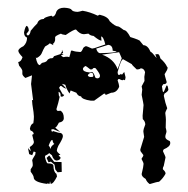

<svg xmlns="http://www.w3.org/2000/svg" viewBox="-20 -472 484 495"><path d="M145.5 -452.1Q162.1 -451.2 164.8 -446.5Q167.5 -441.9 179.7 -441.4Q182.6 -441.4 192.9 -444.3Q211.4 -441.4 231.9 -431.6L236.8 -434.1Q258.3 -429.2 262.7 -417.5Q276.9 -403.8 284.7 -403.8Q287.1 -403.8 299.3 -394.5Q306.6 -394.5 315.9 -376.5Q341.3 -368.7 341.3 -365.7Q345.2 -361.3 349.6 -355.5Q360.8 -355.5 368.2 -338.4Q371.1 -338.4 383.8 -322.3L380.4 -332Q383.3 -332 387.2 -332.5Q390.6 -332.5 393.6 -321.3Q406.7 -309.6 410.6 -299.8Q412.1 -299.8 412.1 -296.9Q412.1 -292.5 405.3 -282.2L404.3 -281.2Q404.3 -278.8 409.7 -260.7Q409.7 -254.9 400.9 -254.9L397.5 -249.5Q399.4 -234.4 400.9 -234.4Q402.8 -234.4 409.2 -251.5H410.6Q412.6 -251.5 414.1 -241.2Q414.1 -236.8 403.8 -230.5Q402.3 -226.1 402.3 -225.1Q406.2 -205.6 411.1 -192.9Q406.2 -183.1 406.2 -181.2V-179.7Q407.7 -168.5 407.7 -163.6Q407.2 -156.2 407.2 -143.1Q409.2 -135.3 409.2 -132.8Q409.2 -130.9 406.7 -123.5L406.2 -119.1Q406.2 -112.8 417.5 -108.4Q418.9 -106 418.9 -104V-103Q418.9 -93.8 401.9 -86.9Q401.9 -85.4 400.4 -84V-81.5Q406.7 -68.8 406.7 -65.9Q404.8 -58.1 401.9 -43Q400.4 -42.5 399.9 -38.1V-35.6Q406.7 -29.3 406.7 -25.4V-23.9Q400.4 -12.2 390.1 -3.4Q385.3 -3.4 366.7 2.4H365.7Q358.4 -2.9 355.5 -10.7Q345.2 -16.6 345.2 -23.4Q350.1 -43.5 350.1 -49.3Q350.1 -52.7 345.2 -61.5V-63.5Q349.6 -68.8 349.6 -72.3L342.8 -81.5Q341.8 -83 341.8 -85.4V-86.9Q348.6 -108.4 351.6 -119.1L349.6 -132.8Q349.6 -139.2 354.5 -150.9V-151.4Q354.5 -158.7 348.1 -165L347.7 -173.3V-173.8L350.1 -201.2Q350.1 -203.6 345.2 -227.5Q345.2 -229.5 346.7 -241.2Q345.2 -247.6 345.2 -249.5L352.5 -263.2Q352.1 -270 352.1 -273.9Q354 -284.7 354 -286.1Q351.1 -295.9 342.8 -295.9Q340.3 -293 332.5 -293Q319.8 -304.7 319.8 -306.6L297.4 -319.3Q292 -319.3 283.2 -286.1Q283.2 -281.2 285.6 -278.8Q290 -278.8 291.5 -281.7L294.4 -279.3L300.3 -286.6Q300.8 -283.2 303.7 -272.9Q303.2 -266.1 301.3 -265.1L299.3 -266.6L295.4 -265.1Q292 -265.6 288.1 -268.1H285.2L283.2 -265.1Q287.1 -253.4 287.1 -250V-248Q280.8 -232.9 266.6 -232.9L252.4 -227.1L251 -230.5H248L222.7 -212.4H214.4Q190.9 -215.8 189 -223.6Q181.6 -223.6 176.8 -232.9L162.1 -238.8L159.2 -231Q151.4 -242.2 148.4 -253.4L139.6 -255.9L150.9 -243.7Q146 -243.7 138.7 -250L135.7 -250.5L132.3 -245.6L141.6 -229L145.5 -227.5Q143.6 -222.7 138.7 -222.7L136.2 -223.6V-227.1Q136.2 -233.4 130.9 -235.4L131.8 -225.6L133.8 -222.2Q130.4 -206.1 125.5 -190.9Q126 -186.5 129.4 -186L136.2 -186.5Q144.5 -181.6 144.5 -167.5Q144.5 -158.2 131.8 -155.8Q125.5 -143.1 122.1 -143.1L135.3 -131.8L116.7 -139.2L111.8 -137.7L114.3 -131.3L116.2 -134.3L130.4 -129.9Q142.1 -129.9 142.1 -120.6Q142.1 -114.7 130.4 -96.2Q127 -88.9 126.5 -84Q126.5 -80.1 135.7 -73.2L130.9 -71.3L136.2 -65.9Q136.2 -59.6 126.5 -58.1Q118.2 -58.1 113.8 -71.8L106.4 -77.6Q106.4 -75.2 96.2 -70.3V-65.9Q100.1 -50.8 103 -50.8Q117.7 -50.8 117.7 -44.4Q118.2 -28.3 125.5 -23.9L127 -17.1Q117.7 2 110.8 2L108.9 -4.9L107.9 2L102.1 1L100.6 2Q66.9 -2.4 66.9 -14.6Q66.9 -19 59.1 -29.3V-35.6Q64.5 -42.5 64.5 -46.4Q64.5 -51.8 63 -58.6Q63 -61 70.8 -73.2L71.8 -79.6L66.9 -81.5L63 -71.8L55.2 -74.7L52.2 -90.3L59.6 -82L56.6 -92.8Q67.4 -99.6 67.4 -106L63 -124.5L66.9 -126.5Q66.9 -132.8 58.6 -135.7L57.1 -140.1Q59.1 -151.9 65.9 -154.3Q67.4 -163.6 67.4 -171.4Q67.4 -179.2 63.5 -202.6L62.5 -214.4L65.4 -213.4Q63.5 -230 60.1 -255.4L62.5 -277.8L45.4 -271Q37.6 -277.3 37.6 -281.7V-289.1Q37.6 -293 29.3 -302.7L26.9 -312Q34.7 -313 38.1 -324.7Q27.3 -335.9 27.3 -340.8Q27.3 -346.7 40.5 -353Q49.8 -361.8 49.8 -375Q42 -377.9 42 -388.7Q45.4 -405.3 49.3 -405.3Q54.2 -401.9 54.2 -392.6L47.9 -384.3L51.3 -380.4Q57.1 -380.9 59.1 -392.6Q68.4 -404.3 76.2 -411.6Q79.1 -422.4 93.3 -423.3Q93.3 -427.2 112.8 -431.6L115.2 -429.2Q122.1 -429.2 125.5 -442.4Q130.9 -452.1 145.5 -452.1ZM149.4 -381.8Q139.6 -382.8 137.2 -385.3Q122.1 -379.4 122.1 -376V-368.2Q119.6 -359.4 116.2 -359.4L117.7 -355.5L108.4 -360.4Q106 -357.4 96.2 -352.1Q92.3 -346.2 86.9 -333.5Q84 -327.6 74.7 -322.3L72.3 -324.2Q75.7 -304.2 83 -304.2Q87.4 -311 93.3 -311Q100.1 -313 101.8 -316.4Q103.5 -319.8 110.4 -321.8H113.3Q117.2 -321.8 119.1 -327.1Q130.9 -331.1 135.7 -332.5L140.1 -339.4L139.2 -340.8L142.1 -343.8L140.6 -341.3L142.6 -336.9Q142.6 -334 137.7 -334L144 -331.1L137.7 -330.1Q137.7 -327.1 143.6 -324.7L149.4 -325.7H154.3L158.7 -324.7Q161.6 -333.5 163.1 -341.3H167Q174.8 -338.4 187 -337.9Q190.4 -337.9 194.3 -347.7Q196.3 -351.1 201.2 -353Q204.1 -353 217.3 -346.7Q222.2 -348.1 224.1 -348.1L251.5 -357.4Q246.6 -377.9 240.7 -377.9L241.7 -367.2Q235.8 -367.2 221.2 -379.4Q212.9 -379.9 208 -385.3L196.3 -383.8Q186 -383.8 175.8 -396Q169.9 -396 149.4 -381.8ZM228 -346.7Q231.4 -335 238.3 -335Q280.3 -335.9 280.3 -339.4L270.5 -341.3Q270.5 -355.5 258.8 -356.4ZM200.2 -301.8Q193.8 -297.9 193.8 -294.4Q193.8 -286.6 211.4 -285.2Q212.9 -285.2 216.3 -286.6Q221.2 -286.6 225.6 -272.5Q227.1 -270 231.4 -270Q237.8 -270.5 237.8 -276.9Q237.8 -281.7 227.1 -295.4Q227.1 -296.4 223.1 -296.9Q220.2 -296.9 217.3 -293H212.9Q202.1 -301.8 200.2 -301.8ZM111.8 -109.9Q108.4 -105 105.5 -96.7Q109.9 -91.8 109.9 -87.4Q111.3 -93.3 114.7 -96.7L120.1 -101.1Q116.7 -102.5 115.2 -111.3ZM206.5 -276.9Q207.5 -275.4 209.5 -274.4Q211.4 -273.4 214.4 -273.4Q217.3 -273.4 219 -273.9Q220.7 -274.4 220.7 -276.9Q220.7 -279.3 219.2 -282.7Q217.3 -284.7 214.8 -284.7Q210.9 -283.2 208.7 -281.2Q206.5 -279.3 206.5 -276.9ZM243.2 -331.1Q273.4 -320.3 283.2 -293.9L293.9 -321.8L287.1 -337.4ZM138.7 -54.2 139.2 -28.8 128.4 -27.8 122.6 -35.2 120.6 -47.4 111.3 -55.2 105 -53.7 100.1 -64.9 106.9 -71.3 119.6 -54.7Z"/></svg>

Font: Truetypewriter PolyglOTT
Style: Regular
Weight: 400
Designer: Sergey Beatoff a.k.a. Sam_T
Version: Version 3.76